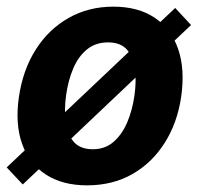

<svg xmlns="http://www.w3.org/2000/svg" viewBox="-25 -547 609 577"><path d="M43.4 7.4 -4.9 -43.9 501.5 -523.1 549.1 -471.8ZM236.6 10Q162.9 10 112.9 -22.4Q62.8 -54.9 41.5 -114.5Q20.1 -174.1 31.8 -255.6Q43.7 -337 82.5 -398.1Q121.3 -459.2 181.3 -493.1Q241.2 -527 315.5 -527Q390.4 -527 440 -493.6Q489.6 -460.2 510.5 -399.3Q531.4 -338.3 519.4 -255.6Q507.9 -177.7 470.1 -117.9Q432.4 -58 373.1 -24Q313.8 10 236.6 10ZM254.3 -98.5Q290.9 -98.5 316.5 -120.9Q342.2 -143.3 357.7 -180.2Q373.2 -217.2 379.1 -260.4Q385 -301.4 380.7 -337.8Q376.3 -374.3 357.3 -396.9Q338.3 -419.6 299.5 -419.6Q261.9 -419.6 236 -398.2Q210 -376.8 194.8 -340.6Q179.6 -304.4 173.6 -260.4Q168 -220 172.1 -182.8Q176.2 -145.7 195.5 -122.1Q214.7 -98.5 254.3 -98.5Z"/></svg>

Font: Public Sans Thin
Style: Italic
Weight: 100
Italic angle: -8°
Designer: The Public Sans project authors (U.S. Web Design System). Libre Franklin designed by Pablo Impallari and Rodrigo Fuenzal
Version: Version 2.000